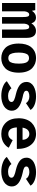

<svg xmlns="http://www.w3.org/2000/svg" viewBox="1144 -1696 563 2890"><g transform="rotate(90 1425.0 -250.5)"><path d="M25 0V-500H132.5L142 -450Q182 -511 242.5 -511Q311 -511 329.5 -441.5Q350.5 -474 380 -492.5Q409.5 -511 444 -511Q497.5 -511 523.2 -475.2Q549 -439.5 549 -378V0H424V-315Q424 -365.5 415.2 -387.2Q406.5 -409 384.5 -409Q364 -409 351.5 -389Q339 -369 336 -338.5V0H236V-315.5Q236 -367 228 -388Q220 -409 199 -409Q179 -409 166.2 -389.5Q153.5 -370 150.5 -342V0Z M635 -251Q635 -307.5 647.2 -352.5Q659.5 -397.5 680.2 -427Q701 -456.5 729.5 -476Q758 -495.5 789 -503.8Q820 -512 854.5 -512Q898 -512 935.5 -498Q973 -484 1004.8 -454.5Q1036.5 -425 1055 -372.8Q1073.5 -320.5 1073.5 -251Q1073.5 -181 1055 -128.5Q1036.5 -76 1004.8 -46.5Q973 -17 935.5 -3Q898 11 854.5 11Q811 11 773.2 -3Q735.5 -17 703.8 -46.5Q672 -76 653.5 -128.5Q635 -181 635 -251ZM854.5 -94.5Q881 -94.5 898.5 -107.5Q916 -120.5 926.5 -156Q937 -191.5 937 -251Q937 -337.5 916 -372Q895 -406.5 854.5 -406.5Q827.5 -406.5 810 -393.5Q792.5 -380.5 781.8 -345.2Q771 -310 771 -251Q771 -191.5 781.8 -156Q792.5 -120.5 810 -107.5Q827.5 -94.5 854.5 -94.5Z M1423 11Q1349 11 1287.5 -12.2Q1226 -35.5 1201.5 -72L1309 -142Q1323.5 -118.5 1353.8 -104.8Q1384 -91 1422.5 -91Q1465.5 -91 1490 -104.5Q1514.5 -118 1514.5 -143.5Q1514.5 -167.5 1482.5 -182.5Q1450.5 -197.5 1390 -210.5Q1352 -220 1322.8 -232Q1293.5 -244 1267.2 -262.2Q1241 -280.5 1227 -307.2Q1213 -334 1213 -368Q1213 -403.5 1231.2 -431.5Q1249.5 -459.5 1280.2 -476.8Q1311 -494 1349.2 -503Q1387.5 -512 1429.5 -512Q1506.5 -512 1561.2 -488Q1616 -464 1634 -428.5L1530.5 -359.5Q1521.5 -381.5 1493.2 -396.5Q1465 -411.5 1432 -411.5Q1394.5 -411.5 1370 -399.8Q1345.5 -388 1345.5 -366Q1345.5 -343 1371 -330.5Q1396.5 -318 1443 -310Q1646 -265 1646 -148.5Q1646 -110 1627.2 -78.8Q1608.5 -47.5 1577 -28.2Q1545.5 -9 1506 1Q1466.5 11 1423 11Z M2203 -101.5Q2194 -82.5 2177.5 -64.2Q2161 -46 2136.2 -28.2Q2111.5 -10.5 2074.5 0.2Q2037.5 11 1995 11Q1891.5 11 1825.5 -57.8Q1759.5 -126.5 1759.5 -251Q1759.5 -314 1778 -364.2Q1796.5 -414.5 1828.5 -446.2Q1860.5 -478 1902.8 -495Q1945 -512 1994 -512Q2097.5 -512 2159.5 -436.2Q2221.5 -360.5 2221.5 -223H1897Q1904.5 -94.5 1995 -94.5Q2029.5 -94.5 2054 -114Q2078.5 -133.5 2088 -160.5ZM1996 -411Q1959 -411 1934.2 -385.8Q1909.5 -360.5 1900.5 -309H2084Q2083.5 -332.5 2075.5 -354.5Q2067.5 -376.5 2046.8 -393.8Q2026 -411 1996 -411Z M2563 11Q2489 11 2427.5 -12.2Q2366 -35.5 2341.5 -72L2449 -142Q2463.5 -118.5 2493.8 -104.8Q2524 -91 2562.5 -91Q2605.5 -91 2630 -104.5Q2654.5 -118 2654.5 -143.5Q2654.5 -167.5 2622.5 -182.5Q2590.5 -197.5 2530 -210.5Q2492 -220 2462.8 -232Q2433.5 -244 2407.2 -262.2Q2381 -280.5 2367 -307.2Q2353 -334 2353 -368Q2353 -403.5 2371.2 -431.5Q2389.5 -459.5 2420.2 -476.8Q2451 -494 2489.2 -503Q2527.5 -512 2569.5 -512Q2646.5 -512 2701.2 -488Q2756 -464 2774 -428.5L2670.5 -359.5Q2661.5 -381.5 2633.2 -396.5Q2605 -411.5 2572 -411.5Q2534.5 -411.5 2510 -399.8Q2485.5 -388 2485.5 -366Q2485.5 -343 2511 -330.5Q2536.5 -318 2583 -310Q2786 -265 2786 -148.5Q2786 -110 2767.2 -78.8Q2748.5 -47.5 2717 -28.2Q2685.5 -9 2646 1Q2606.5 11 2563 11Z"/></g></svg>

Font: League Mono Narrow SemiBold
Style: Regular
Weight: 600
Width: 3
Designer: Tyler Finck
Foundry: The League of Moveable Type / Tyler Finck
Version: Version 2.210